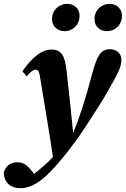

<svg xmlns="http://www.w3.org/2000/svg" viewBox="-97 -758 658 1005"><path d="M9.7 227.1C67 227.1 119.2 190.6 169.9 137.5C221.9 82.4 255.4 39 287.1 -3.6C344.3 -79.4 382 -145 419.7 -201.6C453.4 -253.9 478.7 -300.2 500.4 -339.6C524 -382.5 538.3 -411.1 538.3 -446.4C538.3 -480 510 -500.4 479.8 -500.4C428.9 -500.4 410.3 -467.3 380.9 -355.1C353.3 -250.7 325.2 -158.3 281.7 -49.5C248.4 -9.4 213.3 29.3 177.4 66.6C135.4 111.8 70.8 163.1 49 174.4V186.4H99.8V173.4L83.7 155.5C50.4 110.2 29.6 91.2 -6.6 91.2C-41.8 91.2 -69.2 111.5 -77.1 146.9C-76.2 198.8 -38.6 227.1 9.7 227.1ZM183.1 83 302.6 -49.9H287.1C276.7 -159 264.7 -270.1 251.7 -386.5C242.5 -468.4 223.7 -498.7 172.8 -498.7C123.6 -498.7 75.1 -462.6 20 -384.8L43 -358.7C63.3 -383.4 78 -393.2 89.2 -393.2C102.2 -393.2 108.7 -387.1 116.1 -333.9C139.5 -187.4 162.3 -59 183.1 83ZM241.4 -594.8C280.7 -594.8 319.4 -624.5 319.4 -676C319.4 -713.9 290.3 -737.9 254.3 -737.9C215.3 -737.9 175.4 -708.4 175.4 -658C175.4 -617.5 206.4 -594.8 241.4 -594.8ZM463.1 -594.8C502.7 -594.8 541.3 -624.5 541.3 -676C541.3 -713.9 512.3 -737.9 475.9 -737.9C437.5 -737.9 397.6 -708.4 397.6 -658C397.6 -617.5 428.6 -594.8 463.1 -594.8Z"/></svg>

Font: Source Serif 4 Variable
Style: Italic
Weight: 400
Italic angle: -12°
Designer: Frank Grießhammer
Foundry: Adobe Systems Incorporated
Version: Version 4.004;hotconv 1.0.116;makeotfexe 2.5.65601